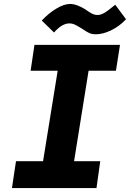

<svg xmlns="http://www.w3.org/2000/svg" viewBox="-20 -952 658 972"><path d="M61 -136H198L272 -594H135L154.5 -725H587.5L567 -594H428.5L355 -136H487.5L468.5 0H40.5ZM405 -800.5 396.5 -806Q372.5 -821 359.2 -827.2Q346 -833.5 331 -833.5Q294 -833.5 253.5 -787.5L191.5 -848Q225.5 -884.5 264.8 -908.2Q304 -932 335 -932Q352 -932 372.2 -924.5Q392.5 -917 412 -904.5L421.5 -898Q437.5 -887 448.8 -881.5Q460 -876 474 -876Q489.5 -876 507.8 -886.5Q526 -897 563.5 -928L618 -854.5Q583.5 -818 542 -798.2Q500.5 -778.5 466 -778.5Q446 -778.5 432.5 -784.5Q419 -790.5 405 -800.5Z"/></svg>

Font: JuliaMono Black
Style: Italic
Weight: 900
Italic angle: -9°
Monospace: yes
Designer: cormullion
Foundry: corm
Version: Version 0.057; ttfautohint (v1.8.4)